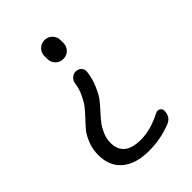

<svg xmlns="http://www.w3.org/2000/svg" viewBox="-217 -607 933 933"><g transform="rotate(-45 250.0 -140.0)"><path d="M210 -455.1Q210 -478.5 226.1 -494.1Q242.2 -509.8 265.1 -509.8Q288.1 -509.8 304.2 -493.7Q320.3 -477.5 320.3 -455.1V-434.6Q320.3 -411.1 304.2 -395.5Q288.1 -379.9 265.1 -379.9Q242.2 -379.9 226.1 -396Q210 -412.1 210 -434.6ZM245.1 230.5Q154.3 230.5 104.5 188.5Q54.7 146.5 54.7 70.3Q54.7 31.2 67.9 -2.4Q81.1 -36.1 95.2 -54.2Q109.4 -72.3 135.7 -99.6Q161.1 -127 173.8 -143.1Q186.5 -159.2 201.7 -190.4Q216.8 -221.7 221.7 -255.9Q223.6 -272.5 236.3 -283.7Q249 -294.9 264.6 -294.9Q281.2 -294.9 292.5 -283.7Q303.7 -272.5 302.7 -255.9Q297.9 -212.9 281.2 -174.8Q264.6 -136.7 250.5 -117.7Q236.3 -98.6 209 -69.3Q183.6 -41 172.9 -26.4Q162.1 -11.7 150.4 14.6Q138.7 41 138.7 70.3Q138.7 164.1 254.9 164.1Q322.3 164.1 399.4 124Q411.1 118.2 422.9 124.5Q434.6 130.9 434.6 143.6Q434.6 186.5 398.4 201.2Q324.2 230.5 245.1 230.5Z"/></g></svg>

Font: Rounded Mgen+ 1mn regular
Style: Regular
Weight: 400
Designer: [Source Han Sans]
Ryoko NISHIZUKA  (kana & ideographs); Paul D. Hunt (Latin, Greek & Cyrillic); Wenlong ZHANG  (bopomofo
Version: Version 1.059.20150602